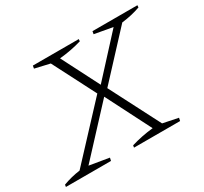

<svg xmlns="http://www.w3.org/2000/svg" viewBox="-151 -832 1079 1018"><g transform="rotate(-30 388.0 -322.5)"><path d="M-17 0 -15 -13Q36 -32 89 -39L375 -346L241 -607L150 -628L153 -645H434L433 -632Q369 -613 297 -606L414 -377L626 -608L515 -628L518 -645H793L792 -632Q738 -613 678 -606L435 -344L593 -37L686 -18L682 0H400L402 -13Q468 -33 537 -40L398 -313L143 -38L263 -18L259 0Z"/></g></svg>

Font: Piazzolla ExtraLight
Style: Italic
Weight: 200
Italic angle: -11.3°
Designer: Juan Pablo del Peral
Foundry: Huerta Tipografica
Version: Version 1.330